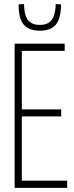

<svg xmlns="http://www.w3.org/2000/svg" viewBox="-20 -912 361 932"><path d="M51 0V-700H294V-665H86V-381H277V-347H86V-35H306V0ZM173 -763Q126 -763 99.5 -788Q73 -813 71 -875Q70 -883 70 -891L96 -892Q97 -889 97 -885.5Q97 -882 97 -879Q100 -831 119 -811Q138 -791 173 -791Q209 -791 227.5 -811Q246 -831 250 -879Q250 -887 250 -892L276 -891Q276 -884 276 -875Q272 -813 247 -788Q222 -763 173 -763Z"/></svg>

Font: Georama Condensed ExtraLight
Style: Regular
Weight: 200
Width: 3
Designer: Jean-Baptiste Levee
Foundry: Production Type
Version: Version 1.000